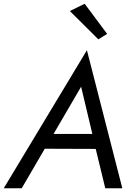

<svg xmlns="http://www.w3.org/2000/svg" viewBox="-45 -1005 705 1025"><path d="M328 -946 480 -795 527 -824 407 -985ZM-25 0H71L194 -211L466 -210L517 0H608L419 -737ZM388 -542 448 -290H241Z"/></svg>

Font: Jost
Style: Italic
Weight: 400
Italic angle: -5°
Version: Version 3.710